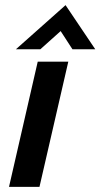

<svg xmlns="http://www.w3.org/2000/svg" viewBox="-20 -728 391 748"><path d="M42 -536.1 235.4 -708 351.1 -536.1H262.2L216.3 -606.9L137.2 -536.1ZM15.1 0 127 -487.8H246.1L133.8 0Z"/></svg>

Font: HK Grotesk Legacy
Style: Bold Italic
Weight: 700
Italic angle: -13°
Designer: Alfredo Marco Pradil
Foundry: Hanken Design Co.
Version: Version 2.022;PS 002.022;hotconv 1.0.88;makeotf.lib2.5.64775